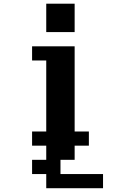

<svg xmlns="http://www.w3.org/2000/svg" viewBox="-20 -789 732 1040"><path d="M230.5 230.5V153.8H153.8V76.7H230.5V0H153.8V-76.7H230.5V-461.4H153.8V-538.1H384.3V-76.7H461.4V0H384.3V76.7H307.6V153.8H538.1V230.5ZM230.5 -615.2V-769H384.3V-615.2Z"/></svg>

Font: Good Old DOS
Style: Regular
Weight: 400
Designer: Vasily Draigo
Foundry: Vasily Draigo
Version: 1.0